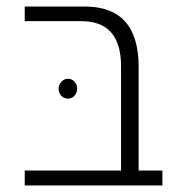

<svg xmlns="http://www.w3.org/2000/svg" viewBox="-20 -570 561 590"><path d="M406 -46H479V0H352H56V-46H352V-366Q352 -505 230 -505H56V-550H240Q406 -550 406 -365ZM217 -298Q217 -285 209 -276Q201 -267 189 -267Q176 -267 168 -276Q160 -285 160 -298Q160 -309 168.5 -318.5Q177 -328 189 -328Q201 -328 209 -319Q217 -310 217 -298Z"/></svg>

Font: Assistant Light
Style: Regular
Weight: 300
Designer: Hebrew By Ben Nathan, Latin by Paul Hunt
Version: Version 2.001;PS 002.001;hotconv 1.0.88;makeotf.lib2.5.64775